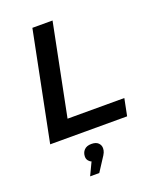

<svg xmlns="http://www.w3.org/2000/svg" viewBox="-173 -799 944 1163"><g transform="rotate(-20 299.5 -217.5)"><path d="M41 0 181 -700H311L193 -110H559L537 0ZM202 265 241 183Q233 180 228 175Q213 162 213 143Q213 117 229 100Q245 83 276 83Q305 83 319.5 97Q334 111 334 131Q334 145 328.5 158Q323 171 307 194L261 265Z"/></g></svg>

Font: Montserrat Thin SemiBold
Style: Italic
Weight: 600
Italic angle: -11.3°
Version: Version 9.000